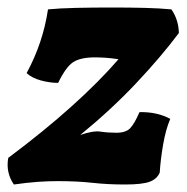

<svg xmlns="http://www.w3.org/2000/svg" viewBox="-34 -483 498 512"><path d="M3 9Q-19 -23 -12 -62Q83 -133 156.5 -199Q230 -265 282 -325Q263 -328 247.5 -329Q232 -330 219 -330Q181 -330 161.5 -317.5Q142 -305 121 -262Q99 -262 75 -268.5Q51 -275 37 -288Q59 -329 73 -370.5Q87 -412 94 -458Q124 -461 169 -462Q214 -463 263 -463Q311 -463 351.5 -462Q392 -461 423 -458Q442 -431 443 -395Q395 -331 329 -261Q263 -191 180 -123Q214 -135 234 -132Q254 -129 276 -129Q302 -129 313.5 -141.5Q325 -154 338 -184Q385 -185 420 -166Q408 -138 401 -97.5Q394 -57 392 -23Q385 -6 365.5 1.5Q346 9 299 9Q253 9 212.5 4.5Q172 0 119 0Q93 0 65.5 2Q38 4 3 9Z"/></svg>

Font: Vollkorn ExtraBold
Style: Italic
Weight: 800
Italic angle: -11°
Designer: Friedrich Althausen
Foundry: Friedrich Althausen
Version: Version 5.000; ttfautohint (v1.8.3)